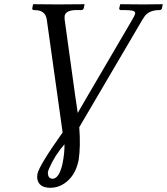

<svg xmlns="http://www.w3.org/2000/svg" viewBox="-20 -666 794 913"><path d="M286.6 20Q240.2 72.8 212.9 136.7Q209.5 145.5 208 149.9Q205.6 182.1 229 184.1Q259.3 184.1 275.4 120.1Q276.4 116.7 276.9 113.8Q287.6 62 286.6 20ZM609.9 -574.2Q620.1 -590.8 622.6 -601.1Q625 -612.3 607.9 -615.7Q596.2 -617.7 571.3 -618.2H553.2Q546.9 -620.1 546.9 -626L551.3 -645L553.2 -646Q554.2 -646 665 -645L752.4 -646L753.9 -645L750 -626Q747.1 -618.7 740.2 -618.2Q691.4 -618.2 669.4 -590.8Q663.6 -583 658.2 -574.2L356.9 -61Q363.8 30.3 354 94.7Q353.5 97.7 353 99.1Q337.4 172.9 283.7 208Q254.4 226.6 220.7 227.1Q163.6 227.1 157.2 183.1Q155.8 171.4 158.2 160.2Q167.5 119.1 277.8 -36.1L202.6 -571.8Q197.3 -612.3 157.2 -617.2Q148.9 -618.2 139.2 -618.2Q132.8 -620.1 133.3 -626L137.2 -645L139.2 -646Q140.1 -646 255.9 -645L380.4 -646L382.3 -645L377.9 -626Q375 -618.7 368.2 -618.2H341.3Q293.9 -617.2 287.6 -591.8Q286.6 -586.4 287.6 -571.8L336.9 -215.8L349.6 -128.9L398.4 -212.9Z"/></svg>

Font: Linux Biolinum Capitals O
Style: Italic Samll Caps
Weight: 400
Italic angle: -12°
Designer: Philipp H. Poll
Foundry: Philipp H. Poll
Version: Version 0.6.2